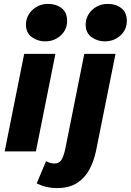

<svg xmlns="http://www.w3.org/2000/svg" viewBox="-20 -776 670 984"><path d="M4 0 104 -500H264L164 0ZM211 -564Q174 -564 143.5 -585.5Q113 -607 113 -651Q113 -679 128 -703Q143 -727 168.5 -741.5Q194 -756 225 -756Q268 -756 296 -734Q324 -712 324 -669Q324 -624 291 -594Q258 -564 211 -564ZM272 188Q245 188 220 182.5Q195 177 168 164L216 50Q227 56 237.5 59Q248 62 258 62Q282 62 293.5 45.5Q305 29 314 -10L412 -500H572L472 -2Q461 50 438 93Q415 136 374.5 162Q334 188 272 188ZM517 -564Q480 -564 449.5 -585.5Q419 -607 419 -651Q419 -679 434 -703Q449 -727 474.5 -741.5Q500 -756 531 -756Q574 -756 602 -734Q630 -712 630 -669Q630 -624 597 -594Q564 -564 517 -564Z"/></svg>

Font: Source Code Pro ExtraLight Black
Style: Italic
Weight: 900
Italic angle: -11°
Monospace: yes
Version: Version 1.016;hotconv 1.0.116;makeotfexe 2.5.65601